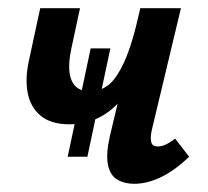

<svg xmlns="http://www.w3.org/2000/svg" viewBox="-20 -441 506 468"><path d="M150 -138Q104 -138 79 -159Q54 -180 47.5 -214.5Q41 -249 50 -291L78 -421H175L154 -323Q143 -272 154.5 -245Q166 -218 201 -218Q222 -218 242.5 -232.5Q263 -247 283 -290.5Q303 -334 322 -421H365Q351 -349 330.5 -296Q310 -243 283 -207.5Q256 -172 222.5 -155Q189 -138 150 -138ZM307 7Q283 7 265.5 -3.5Q248 -14 243 -40Q238 -66 248 -110L322 -421H421L350 -124Q346 -106 348.5 -95Q351 -84 365 -84Q373 -84 382.5 -88Q392 -92 407 -103L441 -59Q407 -26 373 -9.5Q339 7 307 7ZM145 -59 201 -323H249L193 -59Z"/></svg>

Font: Ysabeau Office
Style: Bold Italic
Weight: 700
Italic angle: -12°
Designer: Christian Thalmann (Catharsis Fonts)
Version: Version 2.001;gftools[0.9.30]; featfreeze: tnum,lnum,ss02